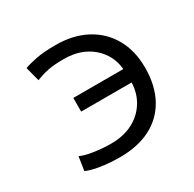

<svg xmlns="http://www.w3.org/2000/svg" viewBox="-125 -661 811 804"><g transform="rotate(-30 280.0 -259.0)"><path d="M237 12Q199 12 165.5 8Q132 4 109 -2Q86 -8 78 -13L88 -79Q108 -69 149 -62.5Q190 -56 234 -56Q293 -56 337 -78.5Q381 -101 407 -141.5Q433 -182 435 -235H191V-301H433Q426 -372 373 -417Q320 -462 238 -462Q193 -462 163.5 -456.5Q134 -451 102 -438L84 -507Q104 -515 141.5 -522.5Q179 -530 238 -530Q321 -530 383.5 -497Q446 -464 480.5 -403.5Q515 -343 515 -261Q515 -175 481.5 -113.5Q448 -52 386 -20Q324 12 237 12Z"/></g></svg>

Font: Ubuntu Sans Mono
Style: Regular
Weight: 400
Monospace: yes
Designer: Dalton Maag Ltd
Foundry: Dalton Maag Ltd
Version: Version 1.006